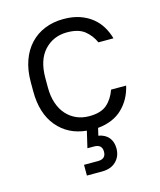

<svg xmlns="http://www.w3.org/2000/svg" viewBox="-107 -585 720 863"><g transform="rotate(-15 252.5 -153.5)"><path d="M242 5Q157 -3 106 -64Q55 -125 55 -228V-272Q55 -327 70.5 -370.5Q86 -414 114.5 -444.5Q143 -475 182.5 -491Q222 -507 270 -507Q312 -507 344.5 -496Q377 -485 401.5 -465.5Q426 -446 441.5 -420Q457 -394 465 -365H395Q380 -399 351.5 -422Q323 -445 270 -445Q206 -445 164.5 -400.5Q123 -356 123 -272V-228Q123 -187 134 -154.5Q145 -122 165 -100Q185 -78 211.5 -66.5Q238 -55 270 -55Q324 -55 352 -79Q380 -103 395 -145H465Q451 -83 408.5 -42Q366 -1 294 6L286 40Q318 46 334 66Q350 86 350 116Q350 153 326 176.5Q302 200 260 200H190V150H255Q292 150 292 116Q292 82 255 82H224Z"/></g></svg>

Font: Retni Sans
Style: Regular
Weight: 400
Designer: Vitaly Kuzmin
Foundry: ParaType Ltd.
Version: Version 1.00;March 2, 2019;FontCreator 11.5.0.2425 64-bit; t